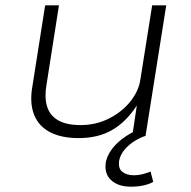

<svg xmlns="http://www.w3.org/2000/svg" viewBox="-20 -512 719 723"><path d="M276 8Q211 8 168 -14.5Q125 -37 108 -81Q91 -125 102 -187L150 -492H202L155 -192Q147 -146 157 -112Q167 -78 198 -59.5Q229 -41 284 -41Q341 -41 390 -65.5Q439 -90 471 -130Q503 -170 509 -215L553 -492H606L528 0H478L495 -113H494Q454 -52 401.5 -22Q349 8 276 8ZM473 191Q424 191 397.5 165.5Q371 140 379 96Q388 59 422 26.5Q456 -6 511 -28L527 0Q508 6 487 19Q466 32 450 50.5Q434 69 429 91Q424 122 440.5 135Q457 148 485 148Q499 148 514.5 144.5Q530 141 547 134L557 173Q543 181 521.5 186Q500 191 473 191Z"/></svg>

Font: Nunito Sans 7pt SemiExpanded ExtraLight
Style: Italic
Weight: 250
Width: 6
Italic angle: -9°
Designer: Vernon Adams
Foundry: Vernon Adams
Version: Version 3.101;gftools[0.9.27]